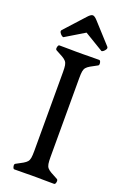

<svg xmlns="http://www.w3.org/2000/svg" viewBox="-184 -1049 734 1109"><g transform="rotate(20 183.0 -495.0)"><path d="M133 -623Q133 -650 130.5 -664.5Q128 -679 120.5 -688Q113 -697 97.5 -706Q82 -715 55 -729Q48 -733 51 -747Q54 -761 61 -761Q109 -761 127.5 -760.5Q146 -760 161 -760H205Q220 -760 238.5 -760.5Q257 -761 305 -761Q313 -761 315.5 -747Q318 -733 311 -729Q284 -715 268.5 -706Q253 -697 245.5 -688Q238 -679 235.5 -664.5Q233 -650 233 -623V-138Q233 -111 235.5 -96Q238 -81 245.5 -72Q253 -63 268.5 -54Q284 -45 311 -31Q318 -27 315.5 -13Q313 1 305 1Q257 1 238.5 0.5Q220 0 205 0H161Q146 0 127.5 0.5Q109 1 61 1Q54 1 51 -13Q48 -27 55 -31Q82 -45 97.5 -54Q113 -63 120.5 -72Q128 -81 130.5 -96Q133 -111 133 -138ZM43 -849Q37 -842 42 -833Q47 -824 55 -818Q63 -812 67 -814L183 -884L299 -814Q303 -812 311 -818Q319 -824 324 -833Q329 -842 323 -849L212 -971Q194 -991 182.5 -990.5Q171 -990 154 -971Z"/></g></svg>

Font: Anvers
Style: Regular
Weight: 400
Designer: Ishtar van Looy
Version: Version 1.000